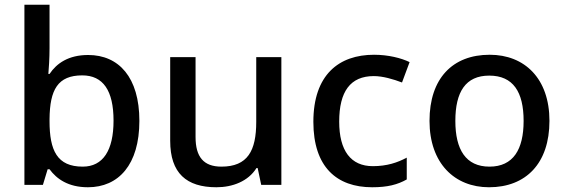

<svg xmlns="http://www.w3.org/2000/svg" viewBox="-20 -780 2389 810"><path d="M189 -577V-760H83V0H161L181 -66H189C219 -25 268 10 351 10C480 10 568 -85 568 -270C568 -454 481 -548 352 -548C269 -548 219 -513 189 -468H184C186 -490 189 -534 189 -577ZM327 -462C415 -462 459 -398 459 -271C459 -146 415 -77 329 -77C221 -77 189 -145 189 -269V-277C190 -402 224 -462 327 -462Z M1167 -539H1061V-266C1061 -144 1025 -77 914 -77C839 -77 805 -118 805 -202V-539H698V-186C698 -49 767 10 893 10C961 10 1027 -15 1062 -71H1067L1082 0H1167Z M1550 10C1615 10 1657 -1 1696 -23V-115C1657 -94 1612 -79 1553 -79C1460 -79 1411 -144 1411 -267C1411 -394 1458 -459 1557 -459C1595 -459 1639 -446 1676 -432L1708 -518C1673 -535 1618 -549 1558 -549C1410 -549 1302 -465 1302 -266C1302 -75 1401 10 1550 10Z M2298 -270C2298 -449 2193 -549 2046 -549C1889 -549 1792 -449 1792 -270C1792 -91 1898 10 2043 10C2199 10 2298 -91 2298 -270ZM1901 -270C1901 -392 1944 -461 2044 -461C2145 -461 2189 -392 2189 -270C2189 -149 2145 -77 2045 -77C1945 -77 1901 -149 1901 -270Z"/></svg>

Font: Noto Sans Gunjala Gondi Medium
Style: Regular
Weight: 500
Designer: Ek Type
Foundry: Ek Type
Version: Version 1.004